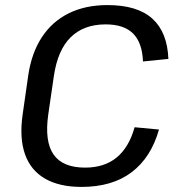

<svg xmlns="http://www.w3.org/2000/svg" viewBox="-20 -728 704 756"><path d="M301 8Q214 8 157.5 -24.5Q101 -57 78.5 -120.5Q56 -184 69 -276L91 -430Q104 -519 144.5 -581Q185 -643 250.5 -675.5Q316 -708 403 -708Q521 -708 580 -654.5Q639 -601 643 -496L543 -486Q540 -560 504 -596Q468 -632 396 -632Q310 -632 258.5 -581.5Q207 -531 192 -428L170 -277Q155 -171 191 -119.5Q227 -68 315 -68Q391 -68 439.5 -108Q488 -148 510 -227L606 -218Q575 -108 498.5 -50Q422 8 301 8Z"/></svg>

Font: Pathway Extreme 28pt Medium
Style: Italic
Weight: 500
Italic angle: -8°
Designer: Eduardo Rodriguez Tunni
Foundry: Eduardo Rodriguez Tunni
Version: Version 1.001;gftools[0.9.26]